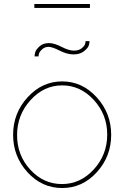

<svg xmlns="http://www.w3.org/2000/svg" viewBox="-20 -937 626 967"><path d="M153 -897V-917H433V-897ZM225 -701Q206 -701 193 -689.5Q180 -678 177 -668.5Q174 -659 174 -653H154Q154 -661 157.5 -674Q161 -687 179 -703.5Q197 -720 227 -720Q253 -720 290 -701Q327 -682 352 -682Q377 -682 391.5 -694Q406 -706 408.5 -715Q411 -724 411 -730H431Q431 -721 427 -708Q423 -695 403 -679Q383 -663 350 -663Q318 -663 280.5 -682Q243 -701 225 -701ZM118.5 -69.5Q46 -149 46 -258Q46 -367 119 -447Q192 -527 293 -527Q394 -527 467 -447Q540 -367 540 -258Q540 -149 467.5 -69.5Q395 10 293 10Q191 10 118.5 -69.5ZM66 -256Q66 -155 132.5 -82.5Q199 -10 292 -10Q385 -10 452.5 -84Q520 -158 520 -259Q520 -360 452.5 -433.5Q385 -507 293 -507Q201 -507 133.5 -432.5Q66 -358 66 -256Z"/></svg>

Font: Raleway-v4020 Thin
Style: Regular
Weight: 250
Designer: Matt McInerney, Pablo Impallari, Rodrigo Fuenzalida
Foundry: Matt McInerney, Pablo Impallari, Rodrigo Fuenzalida
Version: Version 4.020;PS 004.020;hotconv 1.0.88;makeotf.lib2.5.64775